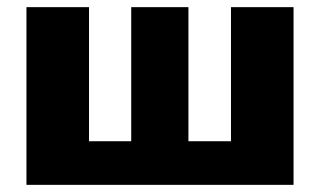

<svg xmlns="http://www.w3.org/2000/svg" viewBox="-20 -517 895 537"><path d="M801 -497V0H54V-497H229V-122H347V-497H507V-122H626V-497Z"/></svg>

Font: Ezarion Extra Bold
Style: Regular
Weight: 800
Designer: Natanael Gama
Version: Version 1.001;PS 001.001;hotconv 1.0.70;makeotf.lib2.5.58329